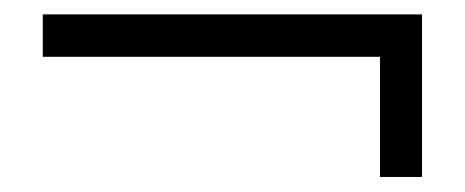

<svg xmlns="http://www.w3.org/2000/svg" viewBox="-20 -424 637 263"><path d="M500.5 -181.6V-346.2H38.6V-404.3H558.1V-181.6Z"/></svg>

Font: Doulos SIL CyrE
Style: Regular
Weight: 400
Designer: Walt Agee, Victor Gaultney, Peter Martin, Debbi Hosken, Becca Hirsbrunner
Foundry: SIL International
Version: Version 5.000